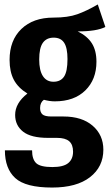

<svg xmlns="http://www.w3.org/2000/svg" viewBox="-20 -623 493 862"><path d="M453 -502Q414 -482 329 -482Q372 -461 392.5 -428.5Q413 -396 413 -346Q413 -266 363 -217Q313 -168 226 -168Q203 -168 177 -175Q160 -163 160 -138Q160 -119 170.5 -109.5Q181 -100 211 -100H265Q348 -100 396 -58.5Q444 -17 444 49Q444 126 384 172.5Q324 219 214 219Q95 219 48.5 176.5Q2 134 2 52H124Q124 92 142.5 109.5Q161 127 215 127Q265 127 286.5 109Q308 91 308 58Q308 26 290.5 11Q273 -4 236 -4H196Q119 -4 83.5 -32Q48 -60 48 -107Q48 -160 103 -203Q61 -229 42 -265Q23 -301 23 -354Q23 -442 76 -493Q129 -544 220 -544Q285 -544 327 -559Q369 -574 419 -603ZM156 -356Q156 -307 172.5 -281.5Q189 -256 220 -256Q252 -256 267.5 -279Q283 -302 283 -358Q283 -408 268 -431Q253 -454 221 -454Q189 -454 172.5 -431Q156 -408 156 -356Z"/></svg>

Font: Fira Sans Compressed SemiBold
Style: Regular
Weight: 600
Width: 1
Designer: bBox Type GmbH & Carrois Corporate GbR & Edenspiekermann AG
Foundry: bBox Type GmbH & Carrois Corporate GbR & Edenspiekermann AG
Version: Version 4.301